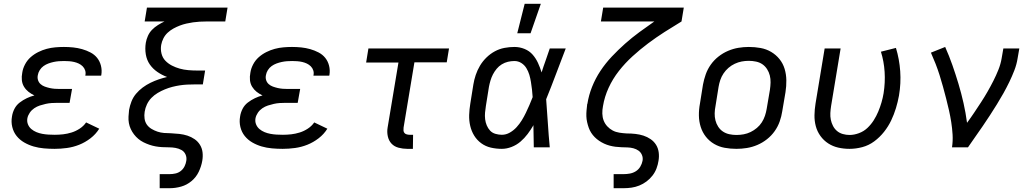

<svg xmlns="http://www.w3.org/2000/svg" viewBox="-20 -775 5440 1010"><path d="M267 8Q239 8 211 5.5Q183 3 157 -4.5Q131 -12 107.5 -25.5Q84 -39 67.5 -59.5Q51 -80 44.5 -107Q38 -134 43 -162Q46 -183 56 -202.5Q66 -222 83.5 -235.5Q101 -249 121 -258.5Q141 -268 161 -273Q144 -281 130 -292Q116 -303 106.5 -318.5Q97 -334 95 -353Q93 -372 97 -392Q100 -414 111.5 -436Q123 -458 141 -474Q159 -490 181 -501Q203 -512 225.5 -518Q248 -524 271 -526Q294 -528 316 -528Q341 -528 365 -525.5Q389 -523 412 -516.5Q435 -510 456 -499Q477 -488 491 -470.5Q505 -453 511 -429.5Q517 -406 513 -381L512 -377H429V-379Q432 -392 428 -404.5Q424 -417 415 -426Q406 -435 394.5 -440.5Q383 -446 370 -449Q357 -452 343.5 -453Q330 -454 317 -454Q303 -454 289.5 -453Q276 -452 262 -449Q248 -446 234.5 -441Q221 -436 209 -427.5Q197 -419 189 -406Q181 -393 179 -380Q176 -366 180 -353.5Q184 -341 193.5 -332.5Q203 -324 215.5 -319.5Q228 -315 241 -312Q254 -309 267.5 -308Q281 -307 295 -307H359L346 -234H282Q267 -234 251.5 -233Q236 -232 220.5 -228.5Q205 -225 189.5 -220Q174 -215 160 -205.5Q146 -196 136.5 -182Q127 -168 124 -153Q121 -136 127 -121Q133 -106 145 -96Q157 -86 171.5 -80Q186 -74 202 -71Q218 -68 234.5 -67Q251 -66 268 -66Q290 -66 312 -68.5Q334 -71 356.5 -78Q379 -85 399.5 -98.5Q420 -112 433 -131L502 -98Q484 -69 456 -47.5Q428 -26 396.5 -13.5Q365 -1 332 3.5Q299 8 267 8Z M820 215V141H873Q888 141 903.5 137.5Q919 134 931.5 124Q944 114 951 99.5Q958 85 960 71Q963 53 956 37.5Q949 22 934.5 14Q920 6 903 3Q886 0 868.5 0Q851 0 833 -1Q815 -2 798.5 -5Q782 -8 766 -13.5Q750 -19 735 -26.5Q720 -34 707.5 -44.5Q695 -55 685 -68Q675 -81 668 -96Q661 -111 658 -127.5Q655 -144 656 -162Q657 -180 659 -197Q663 -219 671.5 -241Q680 -263 695.5 -281.5Q711 -300 730.5 -314.5Q750 -329 771.5 -339.5Q793 -350 815 -357.5Q837 -365 859 -370Q832 -380 808 -396.5Q784 -413 768 -436Q752 -459 747 -489Q742 -519 747 -550Q750 -568 758 -586Q766 -604 779.5 -618Q793 -632 810.5 -643Q828 -654 845 -662H741L753 -735H1177L1165 -662H1065Q1048 -662 1030.5 -661Q1013 -660 995.5 -657.5Q978 -655 960.5 -651Q943 -647 926 -640.5Q909 -634 892.5 -625Q876 -616 862 -603Q848 -590 839.5 -573Q831 -556 828 -539Q824 -516 829.5 -493.5Q835 -471 850 -455.5Q865 -440 884.5 -430Q904 -420 925.5 -414Q947 -408 970.5 -406Q994 -404 1017 -404H1059L1047 -331H1005Q985 -331 965 -330Q945 -329 925.5 -326Q906 -323 886.5 -318Q867 -313 847.5 -305Q828 -297 809.5 -286Q791 -275 776.5 -260Q762 -245 753 -226Q744 -207 741 -187Q738 -169 740.5 -151Q743 -133 752.5 -119.5Q762 -106 777 -97Q792 -88 808.5 -82.5Q825 -77 843 -75.5Q861 -74 879 -74Q902 -73 924 -70.5Q946 -68 966 -61.5Q986 -55 1003.5 -43Q1021 -31 1032 -13Q1043 5 1045.5 26.5Q1048 48 1044 71Q1039 100 1025.5 128.5Q1012 157 987.5 177.5Q963 198 933 206.5Q903 215 873 215Z M1467 8Q1439 8 1411 5.5Q1383 3 1357 -4.5Q1331 -12 1307.5 -25.5Q1284 -39 1267.5 -59.5Q1251 -80 1244.5 -107Q1238 -134 1243 -162Q1246 -183 1256 -202.5Q1266 -222 1283.5 -235.5Q1301 -249 1321 -258.5Q1341 -268 1361 -273Q1344 -281 1330 -292Q1316 -303 1306.5 -318.5Q1297 -334 1295 -353Q1293 -372 1297 -392Q1300 -414 1311.5 -436Q1323 -458 1341 -474Q1359 -490 1381 -501Q1403 -512 1425.5 -518Q1448 -524 1471 -526Q1494 -528 1516 -528Q1541 -528 1565 -525.5Q1589 -523 1612 -516.5Q1635 -510 1656 -499Q1677 -488 1691 -470.5Q1705 -453 1711 -429.5Q1717 -406 1713 -381L1712 -377H1629V-379Q1632 -392 1628 -404.5Q1624 -417 1615 -426Q1606 -435 1594.5 -440.5Q1583 -446 1570 -449Q1557 -452 1543.5 -453Q1530 -454 1517 -454Q1503 -454 1489.5 -453Q1476 -452 1462 -449Q1448 -446 1434.5 -441Q1421 -436 1409 -427.5Q1397 -419 1389 -406Q1381 -393 1379 -380Q1376 -366 1380 -353.5Q1384 -341 1393.5 -332.5Q1403 -324 1415.5 -319.5Q1428 -315 1441 -312Q1454 -309 1467.5 -308Q1481 -307 1495 -307H1559L1546 -234H1482Q1467 -234 1451.5 -233Q1436 -232 1420.5 -228.5Q1405 -225 1389.5 -220Q1374 -215 1360 -205.5Q1346 -196 1336.5 -182Q1327 -168 1324 -153Q1321 -136 1327 -121Q1333 -106 1345 -96Q1357 -86 1371.5 -80Q1386 -74 1402 -71Q1418 -68 1434.5 -67Q1451 -66 1468 -66Q1490 -66 1512 -68.5Q1534 -71 1556.5 -78Q1579 -85 1599.5 -98.5Q1620 -112 1633 -131L1702 -98Q1684 -69 1656 -47.5Q1628 -26 1596.5 -13.5Q1565 -1 1532 3.5Q1499 8 1467 8Z M2122 8Q2099 8 2076.5 2Q2054 -4 2039.5 -19.5Q2025 -35 2020 -58Q2015 -81 2019 -104L2076 -446H1906L1918 -520H2342L2330 -447H2160L2103 -104Q2102 -96 2102.5 -88.5Q2103 -81 2107.5 -75.5Q2112 -70 2120 -68Q2128 -66 2135 -66H2153L2152 8Z M2620 8Q2590 8 2562 1.5Q2534 -5 2511.5 -21.5Q2489 -38 2474.5 -61.5Q2460 -85 2453.5 -113Q2447 -141 2448 -170.5Q2449 -200 2454 -230L2470 -330Q2474 -355 2482.5 -380.5Q2491 -406 2505 -429.5Q2519 -453 2539 -472.5Q2559 -492 2583 -505Q2607 -518 2633.5 -523Q2660 -528 2686 -528Q2714 -528 2739.5 -517.5Q2765 -507 2782 -487.5Q2799 -468 2810 -444Q2821 -420 2829 -394Q2839 -426 2850.5 -457.5Q2862 -489 2872 -520H2956Q2930 -453 2905 -386Q2880 -319 2853 -253Q2858 -190 2862 -126.5Q2866 -63 2872 0H2788Q2787 -28 2787 -56Q2787 -84 2786 -113L2787 -114Q2786 -115 2786 -115Q2786 -115 2786 -116Q2772 -92 2755.5 -70Q2739 -48 2718 -30Q2697 -12 2671 -2Q2645 8 2620 8ZM2620 -66Q2642 -66 2662 -77.5Q2682 -89 2697.5 -106Q2713 -123 2725 -142.5Q2737 -162 2746.5 -182Q2756 -202 2765 -222.5Q2774 -243 2782 -264Q2781 -284 2778.5 -304Q2776 -324 2773 -343.5Q2770 -363 2764.5 -381.5Q2759 -400 2749 -416.5Q2739 -433 2722.5 -443.5Q2706 -454 2686 -454Q2669 -454 2652 -450Q2635 -446 2619.5 -436.5Q2604 -427 2592.5 -413Q2581 -399 2573 -383.5Q2565 -368 2560 -351Q2555 -334 2552 -318L2536 -218Q2533 -200 2531.5 -182.5Q2530 -165 2532 -148Q2534 -131 2540.5 -115.5Q2547 -100 2558 -88Q2569 -76 2586 -71Q2603 -66 2620 -66ZM2701 -600 2740 -755H2825L2771 -600Z M3208 215V141H3261Q3277 141 3293.5 138Q3310 135 3324.5 126Q3339 117 3348 102Q3357 87 3360 71Q3363 55 3357 40.5Q3351 26 3339 17.5Q3327 9 3312 5Q3297 1 3281 0.5Q3265 0 3249 -0.5Q3233 -1 3217.5 -3Q3202 -5 3187 -9Q3172 -13 3158 -19.5Q3144 -26 3131.5 -34.5Q3119 -43 3108.5 -53.5Q3098 -64 3090 -76.5Q3082 -89 3077 -103Q3072 -117 3068.5 -132.5Q3065 -148 3064.5 -163.5Q3064 -179 3065.5 -195Q3067 -211 3069 -228L3070 -229Q3077 -274 3094.5 -318Q3112 -362 3138.5 -402Q3165 -442 3198.5 -477.5Q3232 -513 3268 -545Q3304 -577 3343.5 -606Q3383 -635 3422 -662H3141L3153 -735H3577L3565 -662Q3520 -635 3475.5 -606.5Q3431 -578 3389 -546.5Q3347 -515 3307.5 -479Q3268 -443 3235.5 -401.5Q3203 -360 3181.5 -313Q3160 -266 3152 -217Q3148 -197 3148.5 -177.5Q3149 -158 3155.5 -141Q3162 -124 3174.5 -110.5Q3187 -97 3203 -88.5Q3219 -80 3238.5 -77Q3258 -74 3277 -73H3278Q3301 -73 3323 -70.5Q3345 -68 3365 -61.5Q3385 -55 3402.5 -43Q3420 -31 3431 -13.5Q3442 4 3445 26Q3448 48 3444 71Q3441 91 3433.5 111Q3426 131 3412.5 148.5Q3399 166 3381 179.5Q3363 193 3343 201Q3323 209 3302.5 212Q3282 215 3261 215Z M3854 8Q3822 8 3792 2.5Q3762 -3 3736.5 -18Q3711 -33 3693 -56Q3675 -79 3666 -107.5Q3657 -136 3656.5 -167Q3656 -198 3662 -230L3678 -330Q3683 -357 3692.5 -384Q3702 -411 3719 -435Q3736 -459 3759.5 -477.5Q3783 -496 3810 -507.5Q3837 -519 3864.5 -523.5Q3892 -528 3919 -528Q3951 -528 3981 -522.5Q4011 -517 4036.5 -502Q4062 -487 4080.5 -464Q4099 -441 4107.5 -412.5Q4116 -384 4116.5 -353Q4117 -322 4112 -290L4095 -190Q4091 -163 4081.5 -136Q4072 -109 4055 -85Q4038 -61 4014.5 -42.5Q3991 -24 3964 -12.5Q3937 -1 3909 3.5Q3881 8 3854 8ZM3854 -65Q3873 -65 3892 -68.5Q3911 -72 3928.5 -80.5Q3946 -89 3961.5 -102Q3977 -115 3987.5 -131.5Q3998 -148 4004 -166Q4010 -184 4013 -202L4030 -302Q4033 -322 4033.5 -341Q4034 -360 4029.5 -378Q4025 -396 4015 -411.5Q4005 -427 3990.5 -437Q3976 -447 3957 -451Q3938 -455 3919 -455Q3900 -455 3881.5 -451.5Q3863 -448 3845 -439.5Q3827 -431 3812 -418Q3797 -405 3786 -388.5Q3775 -372 3769 -354Q3763 -336 3760 -318L3744 -218Q3740 -198 3739.5 -179Q3739 -160 3743.5 -142Q3748 -124 3758 -108.5Q3768 -93 3783 -83Q3798 -73 3816.5 -69Q3835 -65 3854 -65Z M4449 8Q4418 8 4389.5 1.5Q4361 -5 4337 -20.5Q4313 -36 4296 -59.5Q4279 -83 4271.5 -111Q4264 -139 4264.5 -169Q4265 -199 4270 -230L4318 -520H4402L4352 -218Q4349 -199 4348 -180.5Q4347 -162 4350.5 -145Q4354 -128 4362 -112.5Q4370 -97 4383 -86Q4396 -75 4413.5 -70Q4431 -65 4449 -65Q4473 -65 4498.5 -74.5Q4524 -84 4543 -102Q4562 -120 4576 -142Q4590 -164 4600 -188Q4610 -212 4617 -236Q4624 -260 4628 -284Q4637 -341 4633.5 -396.5Q4630 -452 4614 -503L4693 -523Q4711 -464 4715.5 -400.5Q4720 -337 4709 -272Q4703 -239 4693 -206Q4683 -173 4668 -141.5Q4653 -110 4630.5 -81.5Q4608 -53 4579 -31.5Q4550 -10 4516 -1Q4482 8 4449 8Z M4988 0Q4993 -34 4991 -67Q4989 -100 4984 -132Q4979 -164 4972 -195Q4965 -226 4957 -257Q4949 -288 4940.5 -319Q4932 -350 4922.5 -380Q4913 -410 4901.5 -439.5Q4890 -469 4877 -498L4952 -528Q4973 -481 4990 -432.5Q5007 -384 5022 -334Q5037 -284 5048.5 -233Q5060 -182 5067 -129Q5087 -156 5105 -183Q5123 -210 5141 -237.5Q5159 -265 5175 -293Q5191 -321 5205.5 -349.5Q5220 -378 5232 -408Q5244 -438 5249 -468L5258 -520H5342L5333 -468Q5328 -436 5316 -405Q5304 -374 5289.5 -344Q5275 -314 5258.5 -284.5Q5242 -255 5224 -226Q5206 -197 5187.5 -168.5Q5169 -140 5149.5 -111.5Q5130 -83 5110.5 -55.5Q5091 -28 5072 0Z"/></svg>

Font: Iosevka Aile
Style: Italic
Weight: 400
Italic angle: -9°
Designer: Belleve Invis
Foundry: Belleve Invis
Version: Version 28.0.1; ttfautohint (v1.8.4)